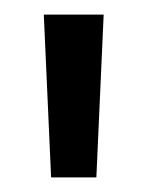

<svg xmlns="http://www.w3.org/2000/svg" viewBox="-20 -700 202 263"><path d="M50 -457 40 -680H122L112 -457Z"/></svg>

Font: Imprima
Style: Regular
Weight: 400
Version: Version 1.001